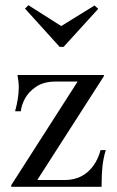

<svg xmlns="http://www.w3.org/2000/svg" viewBox="-20 -717 448 737"><path d="M23 -6 278 -404H194Q148 -404 118.5 -384Q89 -364 75.5 -338Q62 -312 60 -290H38Q52 -341 52 -382Q52 -404 47 -429H379V-425L123 -26H228Q281 -26 316.5 -57Q352 -88 366 -141H386Q376 -107 373 -75.5Q370 -44 370 -6V0H23ZM76 -684 89 -697 215 -617 343 -696 357 -683 224 -537H209Z"/></svg>

Font: Ibarra Real Nova
Style: Regular
Weight: 400
Designer: Jose Maria Ribagorda & Octavio Pardo
Foundry: Jose Maria Ribagorda
Version: Version 1.014